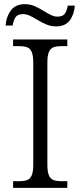

<svg xmlns="http://www.w3.org/2000/svg" viewBox="-20 -904 388 924"><path d="M43 -32H70Q96 -32 110.5 -37.5Q125 -43 132.5 -60Q140 -77 140 -111V-603Q140 -637 132.5 -654Q125 -671 110.5 -676.5Q96 -682 70 -682H43V-714H304V-682H278Q252 -682 237.5 -676.5Q223 -671 215.5 -654Q208 -637 208 -603V-111Q208 -77 215.5 -60Q223 -43 237.5 -37.5Q252 -32 278 -32H304V0H43ZM157 -810Q136 -823 121 -829.5Q106 -836 92 -836Q65 -836 55 -821.5Q45 -807 41 -781H7Q10 -824 32.5 -854Q55 -884 99 -884Q124 -884 145.5 -875Q167 -866 194 -849Q214 -837 228 -830.5Q242 -824 256 -824Q282 -824 292 -838Q302 -852 306 -877H340Q337 -834 315.5 -805.5Q294 -777 250 -777Q226 -777 205 -785.5Q184 -794 157 -810Z"/></svg>

Font: Noto Serif Light
Style: Regular
Weight: 300
Designer: Monotype Design Team
Foundry: Monotype Imaging Inc.
Version: Version 1.001